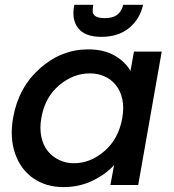

<svg xmlns="http://www.w3.org/2000/svg" viewBox="-20 -764 718 793"><path d="M34.2 -277.8Q56.2 -402.8 144.8 -481.4Q233.4 -560.1 344.2 -560.1Q408.7 -560.1 452.9 -534.7Q497.1 -509.3 519 -471.2L533.2 -550.8H647.9L550.8 0H436L451.2 -82Q415.5 -43 361.1 -17.1Q306.6 8.8 242.2 8.8Q170.9 8.8 118.4 -27.1Q65.9 -63 42.7 -128.9Q19.5 -194.8 34.2 -277.8ZM484.9 -275.9Q492.7 -320.3 485.1 -354.7Q477.5 -389.2 458.3 -412.8Q439 -436.5 411.4 -448.7Q383.8 -460.9 351.1 -460.9Q282.7 -460.9 224.4 -411.9Q166 -362.8 150.9 -277.8Q143.1 -234.4 150.9 -198.2Q158.7 -162.1 178.2 -138.9Q197.8 -115.7 225.3 -102.8Q252.9 -89.8 285.2 -89.8Q353.5 -89.8 411.6 -140.1Q469.7 -190.4 484.9 -275.9ZM287.1 -744.1H365.2Q362.8 -729.5 362.8 -717Q362.8 -704.6 375 -696.8Q387.2 -689 413.1 -689Q447.3 -689 465.6 -704.3Q483.9 -719.7 488.8 -744.1H570.8Q558.1 -685.1 513.2 -648.4Q468.3 -611.8 398.9 -611.8Q330.6 -611.8 302.5 -648.2Q274.4 -684.6 287.1 -744.1Z"/></svg>

Font: SVN-Poppins Medium
Style: Italic
Weight: 500
Italic angle: -10°
Designer: Ninad Kale (Devanagari), Jonny Pinhorn (Latin)
Foundry: Indian Type Foundry
Version: Version 3.002 2017